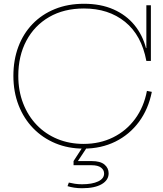

<svg xmlns="http://www.w3.org/2000/svg" viewBox="-20 -780 865 1018"><path d="M423 8Q342 8 274 -20.2Q206 -48.5 156 -100Q106 -151.5 78.5 -222.2Q51 -293 51 -378Q51 -462 77.2 -532Q103.5 -602 152.8 -653Q202 -704 271 -732Q340 -760 425 -760Q514.5 -760 581.8 -730.2Q649 -700.5 692.5 -647.5Q736 -594.5 754 -525H764L756 -457Q730.5 -593.5 643 -664.2Q555.5 -735 425 -735Q319 -735 240.8 -689.8Q162.5 -644.5 119.8 -564Q77 -483.5 77 -378Q77 -298 102.8 -231.8Q128.5 -165.5 175 -117.2Q221.5 -69 284.8 -43Q348 -17 423 -17Q509.5 -17 579.8 -51.8Q650 -86.5 696.5 -149.8Q743 -213 759 -298L785 -293Q767 -202 717 -134.2Q667 -66.5 591.8 -29.2Q516.5 8 423 8ZM756 -457V-752H780V-457ZM345 188Q359.5 191.5 376.5 194.2Q393.5 197 415 197Q468.5 197 500.2 182Q532 167 532 140Q532 121 515.5 108.5Q499 96 465 96H370V74H466Q512 74 534 92.5Q556 111 556 139Q556 175 519.2 196.5Q482.5 218 415 218Q392.5 218 373.2 215Q354 212 338 207ZM418 0H442L393 74H370Z"/></svg>

Font: Hepta Slab ExtraLight
Style: Regular
Weight: 200
Designer: Michael LaGattuta
Foundry: Michael LaGattuta
Version: Version 1.100